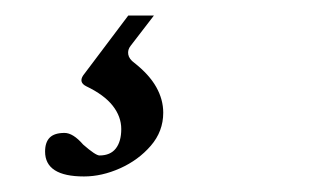

<svg xmlns="http://www.w3.org/2000/svg" viewBox="-20 -20 400 247"><path d="M88 207Q38 207 38 175Q38 163 44 157Q50 151 63 151Q74 151 87 166Q103 180 108 180Q122 180 129 171Q136 162 136 146Q136 130 125 116Q114 102 91 91Q81 86 87 77L145 0H178L148 39Q144 44 145 50Q146 56 153 61Q172 76 181 92Q190 108 190 125Q190 149 174 167.5Q158 186 134.5 196.5Q111 207 88 207Z"/></svg>

Font: Junicode VF
Style: Italic
Weight: 400
Italic angle: -11°
Designer: Peter S. Baker
Version: Version 2.209